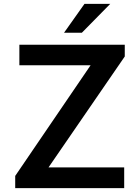

<svg xmlns="http://www.w3.org/2000/svg" viewBox="-20 -971 708 991"><path d="M58.5 -63 447.5 -634H80V-740H624V-679.5L230.5 -107H621V0H58.5ZM549 -951 402.5 -802H310.5L416 -951Z"/></svg>

Font: 1883 Sans SemiBold
Style: Regular
Weight: 600
Designer: 1883 Sans project is a fork of Public Sans.
Version: Version 1.009